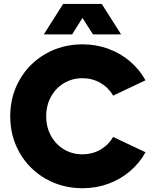

<svg xmlns="http://www.w3.org/2000/svg" viewBox="-20 -947 795 980"><path d="M32.2 -353.5Q32.2 -456.5 80.6 -540.5Q128.9 -624.5 213.4 -672.6Q297.9 -720.7 401.4 -720.7Q471.2 -720.7 533 -698Q594.7 -675.3 643.3 -634Q691.9 -592.8 722.7 -537.1L557.6 -459Q533.7 -500 492.9 -523.7Q452.1 -547.4 401.4 -547.9Q348.6 -547.9 306.4 -522.5Q264.2 -497.1 240 -452.9Q215.8 -408.7 215.8 -353.5Q215.8 -298.3 240 -254.2Q264.2 -210 306.4 -184.6Q348.6 -159.2 401.4 -159.2Q452.1 -159.7 492.9 -183.3Q533.7 -207 557.6 -248L722.7 -169.9Q691.9 -114.3 643.3 -73Q594.7 -31.7 533 -9Q471.2 13.7 401.4 13.7Q297.9 13.7 213.4 -34.4Q128.9 -82.5 80.6 -166.5Q32.2 -250.5 32.2 -353.5ZM302.2 -926.8H499.5L598.1 -771.5H454.6L400.9 -855.5L348.1 -771.5H203.6Z"/></svg>

Font: Wanted Sans Black
Style: Regular
Weight: 900
Designer: Original Design by Kil Hyung-jin and Kang Hanbin, Wanted Lab, Inc; Hangeul from Source Han Sans by Jang Soo-young and Ka
Foundry: Wanted Lab, Inc.
Version: Version 1.003